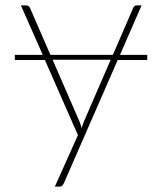

<svg xmlns="http://www.w3.org/2000/svg" viewBox="-20 -513 598 712"><path d="M275 -62Q279.5 -50 282.5 -38Q284.5 -44 286.5 -50Q288.5 -56 291 -62L390.5 -291.5H175ZM526 -290.5H416.5L217 166Q215 171 211.2 175Q207.5 179 201.5 179H183.5L269 -12L146.5 -290.5H35V-309.5H138.5L57.5 -493H77.5Q83 -493 86.5 -490Q90 -487 91 -484L167 -309.5H398.5L474 -484Q476 -488 479 -490.5Q482 -493 486 -493H505L425 -309.5H526Z"/></svg>

Font: Lato 2
Style: Regular
Weight: 200
Designer: Lukasz Dziedzic with Adam Twardoch and Botio Nikoltchev
Foundry: tyPoland Lukasz Dziedzic
Version: Version 2.015; 2015-08-06; http://www.latofonts.com/